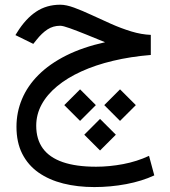

<svg xmlns="http://www.w3.org/2000/svg" viewBox="-20 -444 709 802"><path d="M609.9 -298.3Q570.8 -299.8 528.3 -312.7Q485.8 -325.7 443.6 -344.5Q401.4 -363.3 362.1 -381.6Q322.8 -399.9 289.6 -412.1Q256.3 -424.3 231.9 -424.3Q174.3 -424.3 130.6 -395Q86.9 -365.7 51.8 -309.1L44.4 -297.4L119.1 -260.7L132.3 -277.3Q154.8 -305.7 178.2 -321Q201.7 -336.4 231.4 -336.4Q243.2 -336.4 272.2 -325.9Q301.3 -315.4 340.1 -299.8Q378.9 -284.2 418.9 -267.6Q326.2 -247.1 256.6 -212.2Q187 -177.2 140.9 -131.1Q94.7 -85 71.8 -30Q48.8 24.9 48.8 85.4Q48.8 150.9 73 198.5Q97.2 246.1 141.1 276.9Q185.1 307.6 244.4 322.5Q303.7 337.4 374 337.4Q441.9 337.4 507.6 325Q573.2 312.5 624.5 288.6L602.5 207Q552.2 230.5 494.4 241.5Q436.5 252.4 381.3 252.4Q297.9 252.4 242.2 233.2Q186.5 213.9 158.9 175.8Q131.3 137.7 131.3 81.1Q131.3 34.2 153.8 -7.3Q176.3 -48.8 218.5 -83.7Q260.7 -118.7 319.6 -145.5Q378.4 -172.4 451.9 -189.9Q525.4 -207.5 609.9 -214.4ZM397.9 52.7 332 118.7 397.9 184.6 463.9 118.7ZM481.4 -70.8 415.5 -4.9 481.4 61 547.4 -4.9ZM314.5 -70.8 248.5 -4.9 314.5 61 380.4 -4.9Z"/></svg>

Font: Vazirmatn NL
Style: Regular
Weight: 400
Designer: Saber Rastikerdar
Foundry: Saber Rastikerdar
Version: Version 33.003